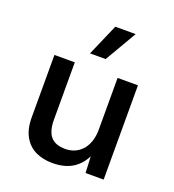

<svg xmlns="http://www.w3.org/2000/svg" viewBox="-135 -842 869 957"><g transform="rotate(20 299.5 -363.0)"><path d="M250 10Q201 10 162 -8Q123 -26 99.5 -66Q76 -106 76 -169V-500H184V-196Q184 -136 208.5 -107Q233 -78 287 -78Q312 -78 334 -87Q356 -96 373.5 -114.5Q391 -133 401 -161.5Q411 -190 411 -227V-500H519V0H423L419 -87Q403 -55 378.5 -33Q354 -11 322 -0.5Q290 10 250 10ZM313 -736H421L323 -568H240Z"/></g></svg>

Font: Kantumruy Pro Medium
Style: Regular
Weight: 500
Designer: Sovichet Tep
Foundry: Sovichet Tep
Version: Version 1.002